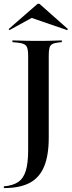

<svg xmlns="http://www.w3.org/2000/svg" viewBox="-40 -780 371 993"><path d="M105.6 -201.6V-492.7Q105.6 -530.6 95.2 -543.5Q84.7 -556.5 49.2 -559.7L24.2 -562.1V-571Q37.9 -571 57.3 -570.2Q76.6 -569.4 100.8 -569Q125 -568.5 150.8 -568.5H158.1H168.5Q192.7 -568.5 213.7 -569Q234.7 -569.4 251.6 -570.2Q268.5 -571 279.8 -571V-562.1L263.7 -560.5Q241.9 -558.1 230.6 -552Q219.4 -546 215.7 -532.3Q212.1 -518.5 212.1 -492.7V-201.6ZM-20.2 192.7V183.9Q26.6 179.8 54 161.3Q81.5 142.7 93.5 102.8Q105.6 62.9 105.6 -3.2V-201.6H212.1V-67.7Q212.1 24.2 187.9 81.9Q163.7 139.5 112.9 166.1Q62.1 192.7 -20.2 192.7ZM8.9 -624.2 4.8 -629.8 154.8 -760.5H163.7L311.3 -629.8L307.3 -624.2L103.2 -694.4L155.6 -704.8Z"/></svg>

Font: Playfair 144pt SemiCondensed SemiBold
Style: Regular
Weight: 600
Width: 4
Designer: Claus Eggers Sørensen
Foundry: Claus Eggers Sørensen
Version: Version 2.203